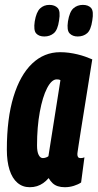

<svg xmlns="http://www.w3.org/2000/svg" viewBox="-20 -772 408 802"><path d="M250.8 10Q234.4 10 221.8 5.9Q209.2 1.9 200 -6.6Q190.8 -15.1 183.2 -28.1Q172.7 -15.8 160.6 -7.3Q148.4 1.2 134.6 5.6Q120.7 10 104.2 10Q74.3 10 52.8 -8.5Q31.2 -26.9 19.9 -62.2Q8.6 -97.5 8.6 -146.9Q8.6 -277.2 36.4 -368Q64.2 -458.8 114.2 -506.4Q164.2 -554 231.2 -554Q250.1 -554 268 -551.6Q285.8 -549.2 303 -545.1Q320.1 -541 335.6 -535.6Q351 -530.1 365.4 -524Q347.6 -412.9 336.1 -340.9Q324.5 -268.9 317.8 -226.8Q311 -184.6 308.1 -164.2Q305.1 -143.8 304.1 -137.3Q303.1 -130.7 303.1 -128.7Q303.1 -120.2 306 -116Q308.9 -111.7 317.1 -111.7Q320.9 -111.7 324.8 -112.3Q328.6 -112.9 332.7 -114.8L318.8 -9.8Q307 -1.6 288.6 4.2Q270.2 10 250.8 10ZM182.3 -119.7 232.4 -437Q228.9 -439.2 225.3 -439.8Q221.6 -440.4 216.9 -440.4Q195.6 -440.4 176.7 -403.9Q157.8 -367.4 146.3 -304.7Q134.7 -242 134.7 -164.3Q134.7 -138.1 141.5 -124.9Q148.3 -111.6 159.2 -111.6Q163.6 -111.6 167.7 -112.7Q171.7 -113.8 175.6 -115.5Q179.5 -117.2 182.3 -119.7ZM304.3 -619.6Q283.5 -619.6 270.9 -632.4Q258.3 -645.2 263.9 -682.8Q270.5 -723.2 286.8 -737.4Q303.1 -751.6 326.1 -751.6Q348.9 -751.6 360.5 -738.6Q372.1 -725.6 365.5 -686.4Q359.9 -647 344.1 -633.3Q328.3 -619.6 304.3 -619.6ZM165.1 -619.6Q142.7 -619.6 131.1 -632.4Q119.5 -645.2 125.1 -682.8Q131.7 -722 147.5 -736.8Q163.3 -751.6 186.3 -751.6Q208.7 -751.6 221 -738.6Q233.3 -725.6 226.7 -686.4Q221.1 -647 204.8 -633.3Q188.5 -619.6 165.1 -619.6Z"/></svg>

Font: Georama ExtraCondensed Thin
Style: Italic
Weight: 100
Width: 2
Italic angle: -9°
Designer: Jean-Baptiste Levee
Foundry: Production Type
Version: Version 1.001